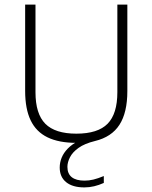

<svg xmlns="http://www.w3.org/2000/svg" viewBox="-20 -615 664 836"><path d="M491 -595H534.5V-219Q534.5 -125 500.2 -71.8Q466 -18.5 393.5 -1Q348.5 10 322.2 28.8Q296 47.5 284.8 69.5Q273.5 91.5 273.5 111.5Q273.5 141.5 292.5 156.5Q311.5 171.5 348 171.5Q367.5 171.5 387 166.8Q406.5 162 432 151.5V181.5Q411 191 390 196Q369 201 347.5 201Q296 201 268 178.2Q240 155.5 240 114.5Q240 92.5 248.5 71.5Q257 50.5 275.2 31.8Q293.5 13 323 -2L328 7H312.5Q236.5 7 187 -17Q137.5 -41 113.5 -91Q89.5 -141 89.5 -219V-595H134.5V-213.5Q134.5 -119.5 177.2 -76.2Q220 -33 312.5 -33Q406 -33 448.5 -76.2Q491 -119.5 491 -213.5Z"/></svg>

Font: Encode Sans SC Condensed Thin ExtraLight
Style: Regular
Weight: 250
Version: Version 3.002